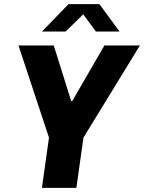

<svg xmlns="http://www.w3.org/2000/svg" viewBox="-20 -905 694 925"><path d="M182 0 216 -242 69 -686H239L323 -418H328L483 -686H654L382 -242L348 0ZM182 -753 310 -885H459L556 -753H442L381 -836L296 -753Z"/></svg>

Font: Chivo Mono Medium
Style: Bold Italic
Weight: 700
Italic angle: -8.05°
Monospace: yes
Version: Version 1.008